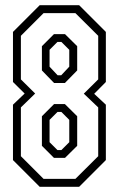

<svg xmlns="http://www.w3.org/2000/svg" viewBox="-20 -720 458 740"><path d="M133 0 30 -103V-316.5L75 -359.5L30 -404V-597L133 -700H285L388 -597V-404L343 -358.5L388 -316.5V-103L285 0ZM148 -30.5H270.5L358.5 -118V-306L303 -359L358.5 -414V-582L270.5 -669.5H148L60.5 -582V-414L115.5 -359.5L60.5 -306V-118ZM188.5 -400 141.5 -448.5V-542L188 -588.5H230.5L277.5 -542V-448.5L230 -400ZM202 -430H216L247 -463V-528L216.5 -558.5H201.5L171 -528V-463ZM188 -111.5 141.5 -158V-272L188.5 -319H230L277.5 -272V-158L230.5 -111.5ZM201.5 -141.5H216.5L247 -172V-258L216.5 -288.5H201.5L171 -258V-172Z"/></svg>

Font: Tourney Condensed Light
Style: Regular
Weight: 300
Width: 3
Designer: Tyler Finck
Foundry: Etcetera Type Co
Version: Version 1.010; ttfautohint (v1.8.3)